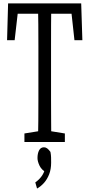

<svg xmlns="http://www.w3.org/2000/svg" viewBox="-20 -823 518 1113"><path d="M121.6 0V-49.3L231 -66.9H247.6L356 -49.3V0ZM200.2 0Q201.7 -61 202.1 -122.1Q202.6 -183.1 202.6 -246.1Q202.6 -309.1 202.6 -371.6V-430.7Q202.6 -493.2 202.6 -555.4Q202.6 -617.7 202.1 -680.2Q201.7 -742.7 200.2 -803.2H277.3Q276.4 -743.2 276.1 -681.2Q275.9 -619.1 275.9 -556.6Q275.9 -494.1 275.9 -430.7V-371.6Q275.9 -310.5 275.9 -248.3Q275.9 -186 276.4 -123.8Q276.9 -61.5 277.3 0ZM21 -589.8 26.9 -803.2H450.7L457.5 -589.8H411.6L388.2 -803.2L424.3 -743.2H54.2L89.4 -803.2L64.9 -589.8ZM276.4 120.1Q276.4 157.7 265.1 186.8Q253.9 215.8 235.6 236.6Q217.3 257.3 194.8 270L184.6 234.4Q211.4 215.3 226.1 191.4Q240.7 167.5 242.2 144L250.5 178.2Q221.2 162.6 209.2 137.5Q197.3 112.3 197.3 93.3Q197.3 66.4 206.5 48.6Q215.8 30.8 234.9 30.8Q244.6 30.8 253.4 37.1Q262.2 43.5 272.5 57.6Q275.9 76.2 276.1 90.3Q276.4 104.5 276.4 120.1Z"/></svg>

Font: Scarab Serif
Style: Regular
Weight: 400
Designer: John Roberts
Foundry: Scarab
Version: 1.0